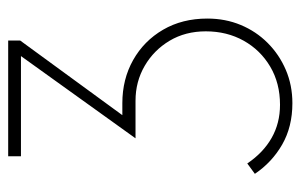

<svg xmlns="http://www.w3.org/2000/svg" viewBox="-156 -584 752 481"><g transform="rotate(-90 220.5 -344.0)"><path d="M202 -414H172L359 -670V-700H69V-668H320L114 -381H208Q256 -381 295.5 -358Q335 -335 358.5 -295.5Q382 -256 382 -205Q382 -152 358.5 -110Q335 -68 293.5 -43.5Q252 -19 198 -19Q152 -19 115 -40Q78 -61 51 -101L25 -82Q54 -39 98.5 -13.5Q143 12 202 12Q247 12 285.5 -4.5Q324 -21 353 -50Q382 -79 398 -117.5Q414 -156 414 -201Q414 -264 386 -312Q358 -360 310 -387Q262 -414 202 -414Z"/></g></svg>

Font: Advent Pro ExtraLight
Style: Regular
Weight: 250
Version: Version 3.000